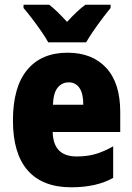

<svg xmlns="http://www.w3.org/2000/svg" viewBox="-20 -786 563 816"><path d="M267 -562Q372 -562 431.5 -497.5Q491 -433 491 -310V-225H204Q206 -121 306 -121Q349 -121 384.5 -131Q420 -141 461 -164V-30Q390 10 283 10Q161 10 98 -61.5Q35 -133 35 -274Q35 -416 95.5 -489Q156 -562 267 -562ZM272 -436Q244 -436 225.5 -414Q207 -392 205 -341H334Q334 -389 317.5 -412.5Q301 -436 272 -436ZM185 -606Q175 -625 155.5 -653Q136 -681 115.5 -708Q95 -735 80 -752V-766H189Q207 -752 225 -734.5Q243 -717 265 -693Q287 -717 306 -735Q325 -753 343 -766H450V-752Q435 -734 415 -707.5Q395 -681 376.5 -654Q358 -627 346 -606Z"/></svg>

Font: Noto Sans Tamil Condensed Black
Style: Regular
Weight: 900
Width: 3
Designer: Jelle Bosma - Monotype Design Team
Foundry: Monotype Imaging Inc.
Version: Version 2.004; ttfautohint (v1.8.4.7-5d5b)